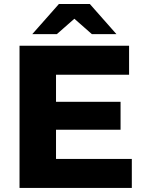

<svg xmlns="http://www.w3.org/2000/svg" viewBox="-20 -925 712 945"><path d="M76.1 -700H615.3V-557.1H255.7V-142.9H628.8V0H76.1ZM242.8 -424H573.4V-286.4H242.8ZM270 -905.4H422L553.1 -757H432.2L292.9 -879.4H399.1L259.8 -757H138.9Z"/></svg>

Font: iiserrat Thin
Style: Regular
Weight: 100
Designer: Akira Ohta
Foundry: Akira Ohta
Version: Version 1.200;Glyphs 3.3.1 (3343)